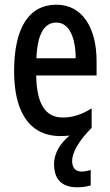

<svg xmlns="http://www.w3.org/2000/svg" viewBox="-20 -662 468 817"><path d="M287 23C287 -14 316 -64 370 -118V-201C327 -174 289 -162 247 -162C172 -162 136 -221 134 -341H391V-402C391 -540 333 -642 220 -642C102 -642 40 -542 40 -359C40 -199 96 -83 238 -83C251 -83 264 -84 276 -85C239 -55 210 -12 210 36C210 99 241 135 309 135C328 135 350 132 366 127V61C358 64 341 68 328 68C302 68 287 53 287 23ZM220 -566C276 -566 302 -499 302 -414H135C139 -519 169 -566 220 -566Z"/></svg>

Font: Noto Sans Kannada UI ExtraCondensed Medium
Style: Regular
Weight: 500
Width: 2
Designer: Jelle Bosma - Monotype Design Team
Foundry: Monotype Imaging Inc.
Version: Version 2.005